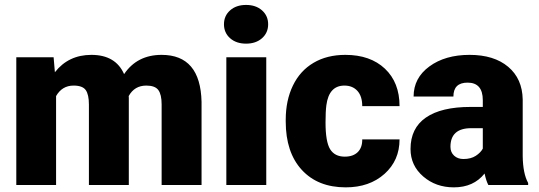

<svg xmlns="http://www.w3.org/2000/svg" viewBox="-20 -765 2227 794"><path d="M201.7 -528.3 207 -466.3Q263.2 -538.1 357.9 -538.1Q458 -538.1 493.2 -458.5Q546.9 -538.1 648.4 -538.1Q809.1 -538.1 813.5 -343.8V0H648.4V-333.5Q648.4 -374 634.8 -392.6Q621.1 -411.1 585 -411.1Q536.1 -411.1 512.2 -367.7L512.7 -360.8V0H347.7V-332.5Q347.7 -374 334.5 -392.6Q321.3 -411.1 284.2 -411.1Q236.8 -411.1 211.9 -367.7V0H47.4V-528.3Z M1081.1 0H916V-528.3H1081.1ZM906.2 -664.6Q906.2 -699.7 931.6 -722.2Q957 -744.6 997.6 -744.6Q1038.1 -744.6 1063.5 -722.2Q1088.9 -699.7 1088.9 -664.6Q1088.9 -629.4 1063.5 -606.9Q1038.1 -584.5 997.6 -584.5Q957 -584.5 931.6 -606.9Q906.2 -629.4 906.2 -664.6Z M1405.8 -117.2Q1440.4 -117.2 1459.5 -136Q1478.5 -154.8 1478 -188.5H1632.3Q1632.3 -101.6 1570.1 -45.9Q1507.8 9.8 1409.7 9.8Q1294.4 9.8 1228 -62.5Q1161.6 -134.8 1161.6 -262.7V-269.5Q1161.6 -349.6 1191.2 -410.9Q1220.7 -472.2 1276.4 -505.1Q1332 -538.1 1408.2 -538.1Q1511.2 -538.1 1571.8 -481Q1632.3 -423.8 1632.3 -326.2H1478Q1478 -367.2 1458 -389.2Q1438 -411.1 1404.3 -411.1Q1340.3 -411.1 1329.6 -329.6Q1326.2 -303.7 1326.2 -258.3Q1326.2 -178.7 1345.2 -147.9Q1364.3 -117.2 1405.8 -117.2Z M1999.5 0Q1990.7 -16.1 1983.9 -47.4Q1938.5 9.8 1856.9 9.8Q1782.2 9.8 1730 -35.4Q1677.7 -80.6 1677.7 -148.9Q1677.7 -234.9 1741.2 -278.8Q1804.7 -322.8 1925.8 -322.8H1976.6V-350.6Q1976.6 -423.3 1913.6 -423.3Q1855 -423.3 1855 -365.7H1690.4Q1690.4 -442.4 1755.6 -490.2Q1820.8 -538.1 1921.9 -538.1Q2022.9 -538.1 2081.5 -488.8Q2140.1 -439.5 2141.6 -353.5V-119.6Q2142.6 -46.9 2164.1 -8.3V0ZM1896.5 -107.4Q1927.2 -107.4 1947.5 -120.6Q1967.8 -133.8 1976.6 -150.4V-234.9H1928.7Q1842.8 -234.9 1842.8 -157.7Q1842.8 -135.3 1857.9 -121.3Q1873 -107.4 1896.5 -107.4Z"/></svg>

Font: Roboto Black
Style: Regular
Weight: 900
Designer: Google
Version: Version 2.134; 2016